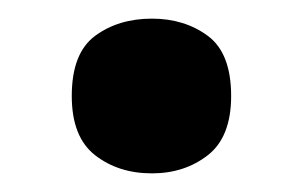

<svg xmlns="http://www.w3.org/2000/svg" viewBox="-20 -173 325 206"><path d="M57 -70Q57 -116 82 -134.5Q107 -153 143 -153Q178 -153 203 -134.5Q228 -116 228 -70Q228 -26 203 -6.5Q178 13 143 13Q107 13 82 -6.5Q57 -26 57 -70Z"/></svg>

Font: BC Sans
Style: Bold
Weight: 700
Designer: Monotype Design Team
Province of B.C.
Foundry: Monotype Imaging Inc.
Version: Version 2.000;GOOG;noto-source:20170915:90ef993387c0